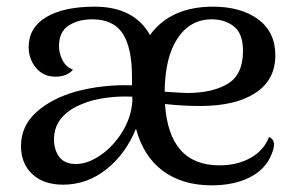

<svg xmlns="http://www.w3.org/2000/svg" viewBox="-20 -543 890 576"><path d="M802 -109Q802 -98 795 -81Q777 -35 729.5 -11Q682 13 615 13Q527 13 468.5 -30.5Q410 -74 388 -157Q357 -81 299 -35Q241 11 169 11Q111 11 77 -20.5Q43 -52 43 -105Q43 -165 89 -206.5Q135 -248 210 -269Q290 -290 376 -287V-312Q376 -400 348 -442.5Q320 -485 257 -485Q214 -485 185.5 -466Q157 -447 157 -405Q157 -383 167.5 -362.5Q178 -342 199 -334Q181 -313 146 -313Q110 -313 88 -339.5Q66 -366 66 -402Q66 -460 118.5 -491.5Q171 -523 264 -523Q382 -523 430 -438Q492 -523 619 -523Q703 -523 754.5 -485Q806 -447 806 -377Q806 -303 746 -264Q686 -225 581 -225Q528 -225 475 -231Q487 -47 638 -47Q692 -47 732 -69.5Q772 -92 787 -132Q802 -126 802 -109ZM474 -268Q495 -266 541 -264Q617 -264 663 -291.5Q709 -319 709 -390Q709 -442 682 -463.5Q655 -485 615 -485Q551 -485 513 -428.5Q475 -372 474 -268ZM377 -238V-253Q338 -255 297.5 -249.5Q257 -244 229 -232Q187 -216 164.5 -189Q142 -162 142 -125Q142 -93 158 -72Q174 -51 208 -51Q243 -51 281 -77Q319 -103 346 -146Q373 -189 377 -238Z"/></svg>

Font: Arima Madurai Medium
Style: Regular
Weight: 500
Designer: Joana Correia and Natanael Gama
Foundry: NDISCOVER
Version: Version 1.020